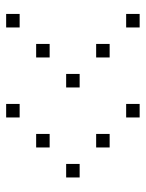

<svg xmlns="http://www.w3.org/2000/svg" viewBox="57 -570 485 640"><g transform="rotate(-90 300.0 -250.5)"><path d="M229 -473Q228 -473 228 -473Q228 -473 228 -472V-429Q228 -428 228 -428Q228 -428 229 -428H272Q273 -428 273 -428Q273 -428 273 -429V-472Q273 -473 273 -473Q273 -473 272 -473ZM529 -473Q528 -473 528 -473Q528 -473 528 -472V-429Q528 -428 528 -428Q528 -428 529 -428H572Q573 -428 573 -428Q573 -428 573 -429V-472Q573 -473 573 -473Q573 -473 572 -473ZM129 -373Q128 -373 128 -373Q128 -373 128 -372V-329Q128 -328 128 -328Q128 -328 129 -328H172Q173 -328 173 -328Q173 -328 173 -329V-372Q173 -373 173 -373Q173 -373 172 -373ZM429 -373Q428 -373 428 -373Q428 -373 428 -372V-329Q428 -328 428 -328Q428 -328 429 -328H472Q473 -328 473 -328Q473 -328 473 -329V-372Q473 -373 473 -373Q473 -373 472 -373ZM29 -273Q28 -273 28 -273Q28 -273 28 -272V-229Q28 -228 28 -228Q28 -228 29 -228H72Q73 -228 73 -228Q73 -228 73 -229V-272Q73 -273 73 -273Q73 -273 72 -273ZM329 -273Q328 -273 328 -273Q328 -273 328 -272V-229Q328 -228 328 -228Q328 -228 329 -228H372Q373 -228 373 -228Q373 -228 373 -229V-272Q373 -273 373 -273Q373 -273 372 -273ZM129 -173Q128 -173 128 -173Q128 -173 128 -172V-129Q128 -128 128 -128Q128 -128 129 -128H172Q173 -128 173 -128Q173 -128 173 -129V-172Q173 -173 173 -173Q173 -173 172 -173ZM429 -173Q428 -173 428 -173Q428 -173 428 -172V-129Q428 -128 428 -128Q428 -128 429 -128H472Q473 -128 473 -128Q473 -128 473 -129V-172Q473 -173 473 -173Q473 -173 472 -173ZM229 -73Q228 -73 228 -73Q228 -73 228 -72V-29Q228 -28 228 -28Q228 -28 229 -28H272Q273 -28 273 -28Q273 -28 273 -29V-72Q273 -73 273 -73Q273 -73 272 -73ZM529 -73Q528 -73 528 -73Q528 -73 528 -72V-29Q528 -28 528 -28Q528 -28 529 -28H572Q573 -28 573 -28Q573 -28 573 -29V-72Q573 -73 573 -73Q573 -73 572 -73Z"/></g></svg>

Font: Doto Light
Style: Regular
Weight: 300
Monospace: yes
Version: Version 1.000